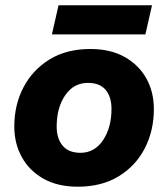

<svg xmlns="http://www.w3.org/2000/svg" viewBox="-20 -695 635 725"><path d="M274 10Q198 10 144.5 -20Q91 -50 62.5 -101.5Q34 -153 34 -217Q34 -299 68.5 -365Q103 -431 167 -470.5Q231 -510 321 -510Q397 -510 450.5 -480Q504 -450 532.5 -399Q561 -348 561 -283Q561 -202 527 -135.5Q493 -69 428.5 -29.5Q364 10 274 10ZM284 -118Q337 -118 369 -165.5Q401 -213 401 -284Q401 -329 379 -355.5Q357 -382 312 -382Q258 -382 226 -335Q194 -288 194 -217Q194 -172 216.5 -145Q239 -118 284 -118ZM554 -675 529 -565H176L201 -675Z"/></svg>

Font: Prodigy Sans
Style: Bold Italic
Weight: 700
Italic angle: -13°
Designer: Wei Huang
Foundry: Wei Huang
Version: Version 1.003; ttfautohint (v1.8.3)